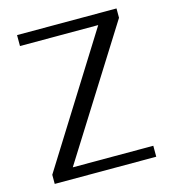

<svg xmlns="http://www.w3.org/2000/svg" viewBox="-100 -732 726 813"><g transform="rotate(-15 263.5 -325.0)"><path d="M40 0V-40L392 -602H49V-650H485V-609L132 -48H485V0Z"/></g></svg>

Font: Arsenal
Style: Regular
Weight: 400
Designer: Andrij Shevchenko
Foundry: Stairsfor
Version: Version 2.001;PS 002.001;hotconv 1.0.88;makeotf.lib2.5.64775